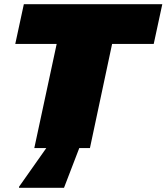

<svg xmlns="http://www.w3.org/2000/svg" viewBox="-20 -708 796 918"><path d="M144 0 251 -498H53L94 -688H756L715 -498H516L410 0ZM71 190V185L214 -18H365L364 -13L286 190Z"/></svg>

Font: Saira Expanded Black
Style: Italic
Weight: 900
Width: 7
Italic angle: -12°
Designer: Hector Gatti with collaboration of the Omnibus-Type team
Foundry: Omnibus-Type
Version: Version 1.101